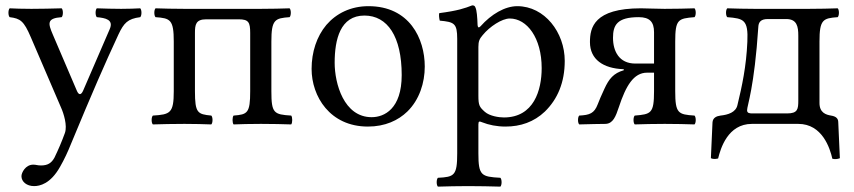

<svg xmlns="http://www.w3.org/2000/svg" viewBox="-20 -462 3183 716"><path d="M204 160C220 132 233 104 245 74C325 -119 370 -222 422 -334C442 -376 456 -392 503 -398C509 -404 509 -425 503 -431C483 -430 460 -429 432 -429C402 -429 371 -430 341 -431C335 -425 335 -404 341 -398C373 -395 405 -389 389 -353L290 -124C283 -108 274 -105 266 -125L177 -333C159 -375 154 -394 210 -398C216 -404 216 -425 210 -431C173 -430 133 -429 97 -429C63 -429 36 -430 16 -431C10 -425 10 -404 16 -398C56 -393 69 -384 95 -323L208 -60C217 -40 232 6 222 34C210 67 198 95 183 126C172 146 158 155 133 155C119 155 115 152 104 152C75 152 60 182 60 195C60 216 80 232 107 232C128 232 168 224 204 160Z M952 -429H668C628 -429 590 -430 560 -431C554 -425 554 -404 560 -398C615 -394 628 -389 628 -307V-122C628 -40 615 -35 550 -31C544 -25 544 -4 550 2C580 1 628 0 668 0C708 0 738 1 768 2C774 -4 774 -25 768 -31C717 -36 707 -40 707 -122V-339C707 -370 710 -390 749 -390H870C907 -390 913 -379 913 -339V-122C913 -40 903 -35 851 -31C846 -25 846 -4 851 2C876 1 913 0 953 0C993 0 1038 1 1066 2C1071 -4 1071 -25 1066 -31C1001 -35 992 -40 992 -122V-307C992 -389 1005 -394 1060 -398C1066 -404 1066 -425 1060 -431C1030 -430 992 -429 952 -429Z M1142 -205C1142 -103 1210 10 1352 10C1416 10 1465 -13 1499 -46C1544 -90 1564 -153 1564 -214C1564 -318 1507 -439 1354 -439C1288 -439 1234 -412 1197 -369C1161 -326 1142 -268 1142 -205ZM1339 -404C1425 -404 1478 -326 1478 -182C1478 -56 1413 -25 1366 -25C1262 -25 1228 -151 1228 -228C1228 -315 1249 -404 1339 -404Z M1761 -368C1760 -398 1758 -424 1753 -434C1751 -439 1749 -442 1741 -442C1713 -431 1687 -422 1618 -413C1616 -407 1618 -391 1620 -385C1674 -380 1685 -375 1685 -317V110C1685 193 1674 198 1613 201C1607 207 1607 228 1613 234C1648 233 1685 232 1725 232C1765 232 1813 233 1846 234C1852 228 1852 207 1846 201C1775 197 1764 193 1764 110V2C1764 -11 1768 -10 1778 -6C1803 4 1833 10 1865 10C1921 10 1971 -7 2012 -46C2059 -92 2086 -154 2086 -235C2086 -341 2011 -439 1909 -439C1863 -439 1812 -409 1772 -364C1766 -358 1762 -358 1761 -368ZM1780 -331C1806 -363 1852 -393 1881 -393C1945 -393 2000 -321 2000 -208C2000 -126 1971 -24 1859 -24C1841 -24 1806 -29 1788 -45C1768 -63 1764 -69 1764 -105V-287C1764 -308 1768 -317 1780 -331Z M2238 0C2266 -1 2276 -27 2288 -63C2314 -142 2343 -191 2393 -191H2419V-122C2419 -39 2408 -36 2347 -31C2341 -25 2341 -4 2347 2C2380 1 2415 0 2459 0C2502 0 2538 1 2570 2C2576 -4 2576 -25 2570 -31C2509 -35 2498 -39 2498 -122V-307C2498 -390 2509 -393 2570 -398C2576 -404 2576 -425 2570 -431C2536 -430 2502 -429 2458 -429C2424 -429 2395 -431 2370 -431C2195 -431 2180 -359 2180 -305C2180 -240 2230 -207 2304 -204C2307 -204 2307 -201 2306 -200C2268 -189 2251 -168 2234 -131C2223 -108 2214 -86 2209 -73C2196 -39 2179 -33 2140 -31C2134 -25 2134 -4 2140 2C2160 1 2238 0 2238 0ZM2266 -321C2266 -368 2281 -398 2362 -398C2403 -398 2419 -380 2419 -342V-225H2349C2289 -225 2266 -271 2266 -321Z M2794 -429C2761 -429 2722 -430 2692 -431C2686 -425 2686 -404 2692 -398C2753 -393 2771 -389 2767 -306C2763 -214 2747 -140 2730 -70C2724 -43 2695 -34 2667 -31C2652 -29 2638 -23 2637 -5L2631 128C2638 131 2646 132 2658 129C2667 92 2694 0 2784 0H2957C3046 0 3075 90 3084 130C3093 132 3102 132 3112 128L3106 -6C3106 -20 3098 -28 3079 -31C3061 -34 3036 -41 3036 -78V-307C3036 -389 3049 -394 3104 -398C3110 -404 3110 -425 3104 -431C3074 -430 3036 -429 2996 -429ZM2766 -51C2766 -68 2793 -134 2808 -363C2809 -378 2816 -391 2843 -391H2912C2952 -391 2957 -363 2957 -329V-88C2957 -55 2955 -39 2915 -39H2786C2775 -39 2766 -40 2766 -51Z"/></svg>

Font: Libertinus Serif
Style: Regular
Weight: 400
Designer: Philipp H. Poll, Khaled Hosny
Foundry: Caleb Maclennan
Version: Version 7.050;RELEASE